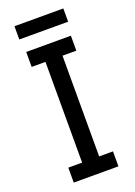

<svg xmlns="http://www.w3.org/2000/svg" viewBox="-157 -891 670 953"><g transform="rotate(-20 178.0 -415.0)"><path d="M60 0V-79H133V-611H60V-690H296V-611H223V-79H296V0ZM49 -760V-830H307V-760Z"/></g></svg>

Font: Radio Canada Condensed
Style: Regular
Weight: 400
Width: 3
Designer: Charles Daoud, Etienne Aubert Bonn, Alexandre Saumier Demers, Jacques Le Bailly
Foundry: Radio-Canada
Version: Version 2.104; ttfautohint (v1.8.4.7-5d5b);gftools[0.9.28.de